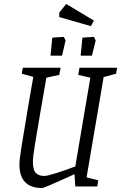

<svg xmlns="http://www.w3.org/2000/svg" viewBox="-20 -941 611 969"><path d="M503 -552 417 -46 476 -31 471 0H360L356 -62L321 -46Q202 8 193 8Q78 8 78 -111Q78 -134 87.5 -194Q97 -254 120 -391L148 -553L90 -569L95 -599H286L279 -563L214 -549L183 -370Q164 -260 155 -203.5Q146 -147 146 -124Q146 -84 160.5 -68.5Q175 -53 203 -53Q219 -53 267.5 -68.5Q316 -84 360 -101L436 -549L375 -563L381 -599H571L566 -569ZM244 -751 302 -755 311 -737 293 -660H235ZM396 -751 454 -755 463 -737 444 -660H387ZM279 -855V-877L314 -921L454 -837L439 -809Z"/></svg>

Font: Grenze Light
Style: Italic
Weight: 300
Italic angle: -10°
Designer: Renata Polastri
Foundry: Omnibus-Type
Version: Version 1.002; ttfautohint (v1.8)